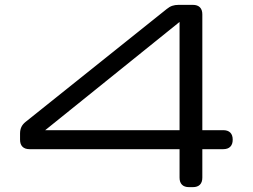

<svg xmlns="http://www.w3.org/2000/svg" viewBox="-20 -770 1040 790"><path d="M62.5 -195.3V-220.7Q62.5 -235.8 67.9 -247.3Q73.2 -258.8 85.4 -268.6L666 -732.9Q677.2 -742.2 688.7 -746.1Q700.2 -750 714.8 -750H773.4Q792.5 -750 802.5 -740Q812.5 -730 812.5 -710.9V-234.4H898.4Q917.5 -234.4 927.5 -224.4Q937.5 -214.4 937.5 -195.3Q937.5 -176.3 927.5 -166.3Q917.5 -156.2 898.4 -156.2H812.5V-39.1Q812.5 -20 802.5 -10Q792.5 0 773.4 0H757.8Q738.8 0 728.8 -10Q718.8 -20 718.8 -39.1V-156.2H101.6Q82.5 -156.2 72.5 -166.3Q62.5 -176.3 62.5 -195.3ZM718.8 -679.7 166 -234.4H718.8Z"/></svg>

Font: Gyrochrome
Style: Regular
Weight: 400
Designer: David Moles
Foundry: David Moles
Version: Version 1.005;Glyphs 3.2.3 (3260)